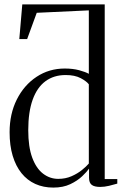

<svg xmlns="http://www.w3.org/2000/svg" viewBox="-20 -839 559 870"><path d="M221.5 11Q176.5 11 140 -5.5Q103.5 -22 77.5 -54.2Q51.5 -86.5 37.5 -133Q23.5 -179.5 23.5 -240Q23.5 -323 56.2 -388.2Q89 -453.5 145.8 -491Q202.5 -528.5 273.5 -528.5Q310 -528.5 338.8 -520.8Q367.5 -513 382.5 -504.5V-792L146.5 -781L103 -662H67.5L81 -819H454.5V-27.5H511.5V-7Q495 -2 474 3Q453 8 434 8Q408 8 395.8 -1.2Q383.5 -10.5 383.5 -33.5V-75Q374 -61 352.5 -40.5Q331 -20 298.5 -4.5Q266 11 221.5 11ZM244 -28.5Q277 -28.5 304.2 -40.5Q331.5 -52.5 351.5 -68.8Q371.5 -85 382.5 -98V-457Q372.5 -470.5 345.8 -484.8Q319 -499 277.5 -499Q224 -499 186 -471Q148 -443 128 -387.2Q108 -331.5 108 -249Q108 -173.5 126 -124.8Q144 -76 175 -52.2Q206 -28.5 244 -28.5Z"/></svg>

Font: Merriweather 120pt Light
Style: Regular
Weight: 300
Version: Version 2.100